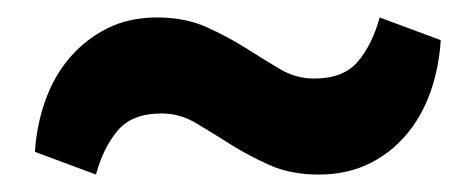

<svg xmlns="http://www.w3.org/2000/svg" viewBox="-20 -435 545 220"><path d="M20 -261Q22 -292 32 -320Q42 -348 60 -369Q78 -390 103 -402.5Q128 -415 160 -415Q192 -415 216.5 -404Q241 -393 261.5 -380Q282 -367 300.5 -356Q319 -345 340 -345Q374 -345 390.5 -365Q407 -385 415 -415L485 -389Q483 -357 473 -329Q463 -301 445 -280Q427 -259 402 -247Q377 -235 345 -235Q313 -235 288.5 -246Q264 -257 243.5 -270Q223 -283 204.5 -294Q186 -305 165 -305Q131 -305 114.5 -285Q98 -265 90 -235Z"/></svg>

Font: Prosto One
Style: Regular
Weight: 400
Designer: Pavel Emelyanov and Jovanny lemonad
Foundry: Pavel Emelyanov and Jovanny Lemonad
Version: Version 1.001